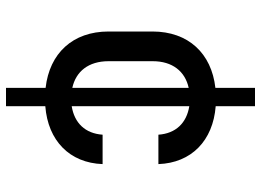

<svg xmlns="http://www.w3.org/2000/svg" viewBox="-135 -595 870 640"><g transform="rotate(90 300.0 -275.0)"><path d="M273 140H334V9C449 0 523 -72 527 -182H429C425 -124 390 -88 334 -79V-471C390 -462 425 -426 429 -368H527C523 -478 449 -550 334 -559V-690H273V-558C158 -545 85 -468 85 -348V-202C85 -82 158 -5 273 8ZM184 -202V-349C184 -415 218 -457 273 -469V-81C218 -93 184 -135 184 -202Z"/></g></svg>

Font: JetBrains Mono Medium
Style: Regular
Weight: 436
Monospace: yes
Designer: Philipp Nurullin, Konstantin Bulenkov
Foundry: JetBrains
Version: Version 2.305